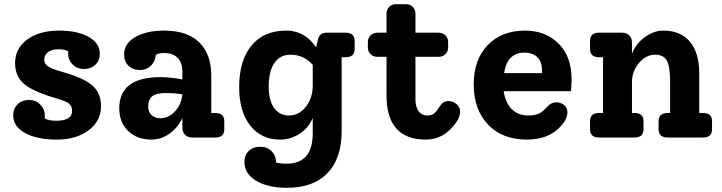

<svg xmlns="http://www.w3.org/2000/svg" viewBox="-20 -656 3443 916"><path d="M287 -310Q384 -282 423 -246Q462 -210 462 -149Q462 -79 403 -34.5Q344 10 251 10Q156 10 99.5 -21.5Q43 -53 43 -105Q43 -138 64 -158.5Q85 -179 119 -179Q151 -179 172.5 -157Q194 -135 194 -103Q194 -95 193 -91Q213 -80 248 -80Q324 -80 324 -127Q324 -150 309 -162Q294 -174 248 -187Q138 -219 95 -255.5Q52 -292 52 -355Q52 -425 110 -467.5Q168 -510 262 -510Q350 -510 403 -480Q456 -450 456 -400Q456 -367 435 -347Q414 -327 380 -327Q348 -327 326.5 -348.5Q305 -370 305 -402Q305 -408 306 -411Q289 -421 259 -421Q228 -421 209.5 -407.5Q191 -394 191 -371Q191 -351 210.5 -338.5Q230 -326 287 -310Z M1007 -117Q1050 -117 1050 -78V-39Q1050 0 1007 0H896Q876 0 863 -13Q850 -26 850 -46V-94Q830 -48 789.5 -19Q749 10 703 10Q634 10 591.5 -31Q549 -72 549 -139Q549 -288 746 -288Q792 -288 850 -277V-314Q850 -357 827.5 -380Q805 -403 763 -403Q736 -403 723 -394Q721 -363 700 -342.5Q679 -322 648 -322Q614 -322 593 -342.5Q572 -363 572 -396Q572 -448 625 -479Q678 -510 763 -510Q874 -510 931 -453.5Q988 -397 988 -295V-117ZM745 -92Q785 -92 815.5 -125.5Q846 -159 850 -206Q817 -212 767 -212Q725 -212 706 -196.5Q687 -181 687 -147Q687 -122 703 -107Q719 -92 745 -92Z M1628 -500Q1672 -500 1672 -461V-422Q1672 -383 1628 -383H1610V-32Q1610 100 1542.5 170Q1475 240 1349 240Q1257 240 1201.5 206Q1146 172 1146 117Q1146 84 1167 64Q1188 44 1222 44Q1254 44 1275.5 65.5Q1297 87 1297 119Q1316 125 1347 125Q1472 125 1472 -20V-94Q1454 -48 1411 -19Q1368 10 1316 10Q1226 10 1173.5 -57.5Q1121 -125 1121 -240Q1121 -368 1180 -439Q1239 -510 1345 -510Q1435 -510 1488 -430L1497 -468Q1505 -500 1537 -500ZM1359 -105Q1406 -105 1439 -146.5Q1472 -188 1472 -248V-347Q1429 -395 1366 -395Q1316 -395 1289 -355.5Q1262 -316 1262 -242Q1262 -177 1287.5 -141Q1313 -105 1359 -105Z M2175 -124Q2175 -100 2160 -77Q2101 10 2012 10Q1824 10 1824 -201V-385H1781Q1761 -385 1748 -397.5Q1735 -410 1735 -430V-455Q1735 -475 1748 -487.5Q1761 -500 1781 -500H1824V-590Q1824 -610 1836.5 -623Q1849 -636 1869 -636H1917Q1937 -636 1949.5 -623Q1962 -610 1962 -590V-500H2072Q2092 -500 2105 -487.5Q2118 -475 2118 -455V-430Q2118 -410 2105 -397.5Q2092 -385 2072 -385H1962V-183Q1962 -146 1977 -125.5Q1992 -105 2018 -105Q2039 -105 2051.5 -115Q2064 -125 2078 -149Q2095 -174 2118 -174Q2141 -174 2158 -159.5Q2175 -145 2175 -124Z M2707 -275Q2707 -260 2704 -221H2383Q2391 -167 2421 -136Q2451 -105 2500 -105Q2532 -105 2551.5 -114.5Q2571 -124 2590 -146Q2610 -168 2633 -168Q2655 -168 2671 -155Q2687 -142 2687 -120Q2687 -96 2670 -72Q2611 10 2494 10Q2376 10 2308 -62Q2240 -134 2240 -253Q2240 -372 2307 -441Q2374 -510 2485 -510Q2581 -510 2644 -449Q2707 -388 2707 -275ZM2482 -405Q2400 -405 2385 -307H2566V-318Q2566 -361 2543.5 -383Q2521 -405 2482 -405Z M3334 -117Q3377 -117 3377 -78V-39Q3377 0 3334 0H3166Q3122 0 3122 -39V-78Q3122 -117 3166 -117H3177V-266Q3177 -338 3161.5 -366.5Q3146 -395 3106 -395Q3062 -395 3028.5 -355.5Q2995 -316 2995 -264V-117H3007Q3050 -117 3050 -78V-39Q3050 0 3007 0H2838Q2795 0 2795 -39V-78Q2795 -117 2838 -117H2857V-383H2838Q2795 -383 2795 -422V-461Q2795 -500 2838 -500H2949Q2969 -500 2982 -487Q2995 -474 2995 -454V-400Q3014 -448 3056.5 -479Q3099 -510 3145 -510Q3227 -510 3271.5 -457Q3316 -404 3316 -305V-117Z"/></svg>

Font: Solway
Style: Bold
Weight: 700
Designer: Mariya V. Pigoulevskaya
Foundry: The Northern Block Ltd.
Version: Version 1.000;hotconv 1.0.109;makeotfexe 2.5.65596